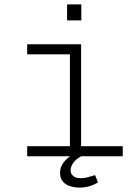

<svg xmlns="http://www.w3.org/2000/svg" viewBox="-20 -713 640 876"><path d="M299 0V-465H104V-511H350V0ZM104 0V-46H540V0ZM286 -620V-693H351V-620ZM343 143Q322 143 301.5 137Q281 131 267.5 116Q254 101 254 76Q254 50 269 30Q284 10 300 0H350Q326 13 314 30.5Q302 48 302 64Q302 79 313.5 89.5Q325 100 347 100Q365 100 381.5 95.5Q398 91 414 86L427 119Q408 131 386.5 137Q365 143 343 143Z"/></svg>

Font: Chivo Mono Thin
Style: Regular
Weight: 250
Designer: Hector Gatti
Foundry: Omnibus-Type
Version: Version 1.008